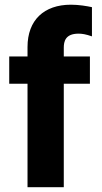

<svg xmlns="http://www.w3.org/2000/svg" viewBox="-20 -781 426 801"><path d="M307.5 -640.6C323.2 -640.6 338.1 -638.1 363.6 -629.3V-751.1C342.3 -755.7 308.6 -761.4 275.9 -761.4C163.7 -761.4 94.8 -697.1 94.8 -584.9V-545.5H18.5V-431.8H94.8V0H246.1V-431.8H355.1V-545.5H246.1V-582C246.1 -607.2 252.1 -640.6 307.5 -640.6Z"/></svg>

Font: TID UI
Style: Bold
Weight: 700
Designer: The TID Project Authors
Foundry: Bakken & Bæck
Version: Version 1.001;hotconv 1.0.109;makeotfexe 2.5.65596